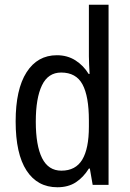

<svg xmlns="http://www.w3.org/2000/svg" viewBox="-20 -780 548 810"><path d="M222 10Q138 10 92 -60.5Q46 -131 46 -268Q46 -403 92 -475Q138 -547 220 -547Q264 -547 298 -525.5Q332 -504 354 -468H358Q357 -487 356 -507.5Q355 -528 355 -543V-760H438V0H371L359 -69H355Q332 -32 300 -11Q268 10 222 10ZM239 -60Q299 -60 327 -106.5Q355 -153 355 -246V-272Q355 -374 328 -424Q301 -474 238 -474Q183 -474 157 -420Q131 -366 131 -267Q131 -166 157.5 -113Q184 -60 239 -60Z"/></svg>

Font: Noto Sans Gurmukhi Condensed
Style: Regular
Weight: 400
Width: 3
Designer: Jelle Bosma - Monotype Design Team
Foundry: Monotype Imaging Inc.
Version: Version 2.004; ttfautohint (v1.8.4.7-5d5b)